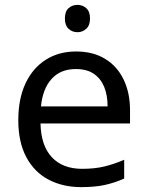

<svg xmlns="http://www.w3.org/2000/svg" viewBox="-20 -757 604 787"><path d="M298 -737Q318 -737 333.5 -723.5Q349 -710 349 -681Q349 -653 333.5 -639Q318 -625 298 -625Q276 -625 261 -639Q246 -653 246 -681Q246 -710 261 -723.5Q276 -737 298 -737ZM292 -546Q361 -546 410.5 -516Q460 -486 486.5 -431.5Q513 -377 513 -304V-251H146Q148 -160 192.5 -112.5Q237 -65 317 -65Q368 -65 407.5 -74.5Q447 -84 489 -102V-25Q448 -7 408 1.5Q368 10 313 10Q237 10 178.5 -21Q120 -52 87.5 -113.5Q55 -175 55 -264Q55 -352 84.5 -415Q114 -478 167.5 -512Q221 -546 292 -546ZM291 -474Q228 -474 191.5 -433.5Q155 -393 148 -321H421Q421 -367 407 -401Q393 -435 364.5 -454.5Q336 -474 291 -474Z"/></svg>

Font: utelugu15
Style: Book
Weight: 400
Designer: Jelle Bosma - Monotype Design Team
Foundry: Monotype Imaging Inc.
Version: Version 2.003